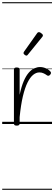

<svg xmlns="http://www.w3.org/2000/svg" viewBox="-20 -1130 494 1750"><path d="M132 15Q119 15 113 10.5Q107 6 107 -4V-496Q107 -506 113 -510.5Q119 -515 132 -515Q146 -515 152.5 -510.5Q159 -506 159 -496V-266Q175 -341 196 -390Q217 -439 242 -467.5Q267 -496 293.5 -507.5Q320 -519 345 -519Q372 -519 399 -507Q426 -495 441 -476Q445 -471 444.5 -464Q444 -457 438 -450Q432 -442 424 -440Q416 -438 409 -443Q397 -452 379 -461Q361 -470 339 -470Q310 -470 282.5 -448Q255 -426 231 -378Q207 -330 188.5 -252Q170 -174 159 -62V-4Q159 6 152.5 10.5Q146 15 132 15ZM221 -623Q214 -623 204 -631Q194 -639 194 -647Q194 -649 195.5 -651.5Q197 -654 199 -659L318 -827Q322 -833 325.5 -835Q329 -837 335 -837Q341 -837 349.5 -832Q358 -827 364.5 -820.5Q371 -814 371 -807Q371 -803 369.5 -800Q368 -797 364 -792L234 -632Q228 -623 221 -623ZM0 590H454V600H0ZM0 -20H454V0H0ZM0 -505H454V-500H0ZM0 -1110H454V-1100H0Z"/></svg>

Font: Playwrite FR Moderne Guides
Style: Regular
Weight: 400
Designer: Veronika Burian, José Scaglione
Foundry: TypeTogether
Version: Version 1.003